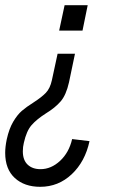

<svg xmlns="http://www.w3.org/2000/svg" viewBox="-47 -532 451 740"><path d="M271 -414H181L202 -512H291ZM219 -215Q208 -166 187 -141.5Q166 -117 130 -95Q94 -72 74.5 -49.5Q55 -27 45 18Q41 34 41 51Q41 85 59.5 102.5Q78 120 109 120Q150 120 184.5 88Q219 56 231 4L298 12Q281 91 229.5 139.5Q178 188 108 188Q47 188 10 154Q-27 120 -27 57Q-27 34 -21 5Q-12 -36 4 -63Q20 -90 37.5 -105Q55 -120 82 -137Q113 -157 129.5 -174Q146 -191 153 -223L175 -325H242Z"/></svg>

Font: Decalotype
Style: Italic
Weight: 400
Italic angle: -12°
Designer: Alfredo Marco Pradil
Foundry: Alfredo Marco Pradil
Version: Version 1.0